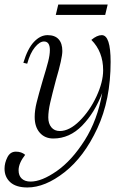

<svg xmlns="http://www.w3.org/2000/svg" viewBox="-47 -599 567 847"><path d="M356 -423Q381 -444 402 -444Q441 -444 441 -326Q441 -159 382.5 -33Q324 93 238 160.5Q152 228 74 228Q24 228 -1.5 205Q-27 182 -27 145Q-27 120 -14.5 95Q-2 70 23 70Q48 70 64 84Q35 121 35 152Q35 176 49 189Q63 202 88 202Q137 202 203.5 155.5Q270 109 326.5 20Q383 -69 404 -189Q371 -102 315.5 -45Q260 12 188 12Q151 12 128.5 -13.5Q106 -39 106 -83Q106 -112 114.5 -146.5Q123 -181 142 -246Q158 -298 165.5 -327.5Q173 -357 173 -378Q173 -416 147 -416Q128 -416 107 -390.5Q86 -365 73 -318L56 -322Q75 -385 103 -414.5Q131 -444 163 -444Q195 -444 211.5 -426Q228 -408 228 -374Q228 -342 200 -247Q183 -183 174.5 -146Q166 -109 166 -81Q166 -54 179.5 -37.5Q193 -21 217 -21Q259 -21 304 -65.5Q349 -110 378.5 -173.5Q408 -237 408 -289Q408 -371 356 -423ZM428 -579 417 -533H199L210 -579Z"/></svg>

Font: Arapey
Style: Italic
Weight: 400
Italic angle: -12°
Designer: Eduardo Rodriguez Tunni
Foundry: Eduardo Rodriguez Tunni
Version: Version 3.000